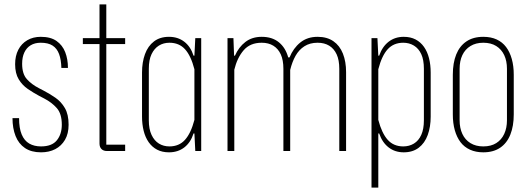

<svg xmlns="http://www.w3.org/2000/svg" viewBox="-20 -689 2414 876"><path d="M167 6Q123 6 94 -13.5Q65 -33 51 -68.5Q37 -104 37 -150H67Q67 -104 79 -75.5Q91 -47 113.5 -34Q136 -21 167 -21Q217 -21 239.5 -49Q262 -77 262 -120Q262 -170 239 -196Q216 -222 181 -240L158 -252Q132 -266 107 -283Q82 -300 65.5 -327Q49 -354 49 -396Q49 -434 63.5 -462Q78 -490 104.5 -505.5Q131 -521 166 -521Q211 -521 238 -502Q265 -483 277.5 -451Q290 -419 290 -379H260Q259 -417 249.5 -442.5Q240 -468 220 -481Q200 -494 166 -494Q139 -494 120 -482.5Q101 -471 91 -449.5Q81 -428 81 -398Q81 -352 102.5 -328Q124 -304 157 -287L180 -275Q207 -261 233 -243Q259 -225 276 -196Q293 -167 293 -120Q293 -79 276.5 -51Q260 -23 232 -8.5Q204 6 167 6Z M468 0Q452 0 443 -9Q434 -18 434 -34V-669H465V-29H551V0ZM358 -488V-515H551V-488Z M751 6Q720 6 697 -6Q674 -18 658.5 -40Q643 -62 635.5 -92Q628 -122 628 -157V-358Q628 -405 641.5 -442Q655 -479 682.5 -500Q710 -521 751 -521Q792 -521 821 -498.5Q850 -476 863 -435H867L871 -515H898V0H871L867 -80H863Q850 -39 821 -16.5Q792 6 751 6ZM753 -21Q797 -21 824 -51Q851 -81 867 -142V-373Q851 -435 824 -464.5Q797 -494 753 -494Q726 -494 705 -481Q684 -468 671.5 -442Q659 -416 659 -375V-140Q659 -100 671.5 -73.5Q684 -47 705 -34Q726 -21 753 -21Z M1018 0V-515H1045L1048 -435H1052Q1069 -474 1099.5 -497.5Q1130 -521 1174 -521Q1222 -521 1252.5 -496Q1283 -471 1295 -427H1301Q1318 -469 1350 -495Q1382 -521 1429 -521Q1472 -521 1501 -501Q1530 -481 1544.5 -444.5Q1559 -408 1559 -360V0H1528V-375Q1528 -415 1516 -441Q1504 -467 1482 -480.5Q1460 -494 1429 -494Q1394 -494 1369 -478Q1344 -462 1328.5 -434.5Q1313 -407 1304 -370Q1304 -364 1304 -357.5Q1304 -351 1304 -345V0H1273V-375Q1273 -415 1261 -441Q1249 -467 1227 -480.5Q1205 -494 1174 -494Q1121 -494 1091.5 -459.5Q1062 -425 1049 -371V0Z M1675 167V-515H1702L1706 -435H1710Q1724 -476 1753 -498.5Q1782 -521 1822 -521Q1853 -521 1876 -509Q1899 -497 1914.5 -475Q1930 -453 1937.5 -423Q1945 -393 1945 -358V-157Q1945 -110 1931.5 -73Q1918 -36 1890.5 -15Q1863 6 1822 6Q1782 6 1753 -16.5Q1724 -39 1710 -80H1706V167ZM1820 -21Q1847 -21 1868.5 -34Q1890 -47 1902 -73.5Q1914 -100 1914 -140V-375Q1914 -416 1902 -442Q1890 -468 1868.5 -481Q1847 -494 1820 -494Q1776 -494 1749 -464.5Q1722 -435 1706 -373V-142Q1722 -81 1749 -51Q1776 -21 1820 -21Z M2185 6Q2151 6 2124.5 -6Q2098 -18 2081 -40.5Q2064 -63 2055 -95Q2046 -127 2046 -167V-348Q2046 -402 2061.5 -440.5Q2077 -479 2108 -500Q2139 -521 2185 -521Q2220 -521 2246 -509Q2272 -497 2289 -474.5Q2306 -452 2315 -420Q2324 -388 2324 -348V-167Q2324 -114 2308.5 -75Q2293 -36 2262 -15Q2231 6 2185 6ZM2185 -21Q2220 -21 2244 -36Q2268 -51 2280.5 -78Q2293 -105 2293 -140V-375Q2293 -411 2280.5 -437.5Q2268 -464 2244 -479Q2220 -494 2185 -494Q2151 -494 2126.5 -479Q2102 -464 2089.5 -437.5Q2077 -411 2077 -375V-140Q2077 -105 2089.5 -78Q2102 -51 2126.5 -36Q2151 -21 2185 -21Z"/></svg>

Font: Hubot Sans Condensed ExtraLight
Style: Regular
Weight: 200
Width: 3
Designer: Deni Anggara
Foundry: GitHub, Inc., Subsidiary of Microsoft Corporation
Version: Version 2.000